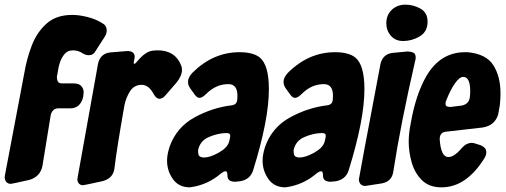

<svg xmlns="http://www.w3.org/2000/svg" viewBox="-54 -797 2172 824"><path d="M-7 -8Q-31 -8 -34 -35L-33 -44L51 -487Q61 -546 82.5 -602Q104 -658 145.5 -695.5Q187 -733 256 -733Q286 -733 321.5 -724Q357 -715 384 -698Q394 -693 398 -686.5Q402 -680 403 -675Q404 -670 404 -667V-666Q404 -653 396 -640L356 -578Q347 -560 327 -560Q314 -560 301 -568Q282 -581 259 -581Q237 -581 223.5 -565.5Q210 -550 203 -528.5Q196 -507 194 -488L190 -467Q190 -455 194.5 -447Q199 -439 213 -439H263Q285 -439 295 -427.5Q305 -416 305 -402L303 -381Q291 -332 247 -332H196Q172 -332 164 -305L128 -84Q118 -38 72 -25Q-3 -8 -7 -8Z M302 -2Q292 -2 285 -9Q278 -16 278 -29Q278 -32 367 -525Q377 -567 419 -572L492 -578Q524 -578 524 -553L523 -544L521 -537L520 -527Q520 -524 520.5 -523.5Q521 -523 522 -523Q527 -523 537 -536Q573 -579 606 -580L622 -581Q698 -581 723 -517Q727 -509 727 -498Q727 -471 703 -442L658 -390Q644 -373 630 -373Q617 -373 605 -394Q585 -432 555 -433Q521 -433 503.5 -404.5Q486 -376 480 -345Q447 -158 437 -73Q431 -32 388 -20Q306 -2 302 -2Z M761 7Q713 7 688 -28.5Q663 -64 663 -107V-110Q663 -133 674 -168Q704 -251 780.5 -293Q857 -335 940 -345Q963 -348 964 -369L965 -386Q965 -436 926 -436Q873 -436 831 -394Q814 -377 802 -377Q792 -377 782 -390.5Q772 -404 762.5 -417.5Q753 -431 753 -444V-447Q753 -464 771 -484Q860 -573 974 -573Q1031 -573 1060 -551Q1100 -519 1100 -414Q1100 -283 1032 -65Q1019 -26 976 -19L955 -17Q940 -17 931 -23Q922 -29 922 -45.5Q922 -62 914 -62Q907 -62 896 -54Q838 -3 761 7ZM821 -121Q847 -121 884 -141.5Q921 -162 929 -188L933 -205Q934 -208 934 -213Q934 -222 929 -224Q924 -226 916 -226Q879 -225 841.5 -208.5Q804 -192 796 -152Q796 -144 797.5 -135.5Q799 -127 806.5 -124Q814 -121 821 -121Z M1171 7Q1123 7 1098 -28.5Q1073 -64 1073 -107V-110Q1073 -133 1084 -168Q1114 -251 1190.5 -293Q1267 -335 1350 -345Q1373 -348 1374 -369L1375 -386Q1375 -436 1336 -436Q1283 -436 1241 -394Q1224 -377 1212 -377Q1202 -377 1192 -390.5Q1182 -404 1172.5 -417.5Q1163 -431 1163 -444V-447Q1163 -464 1181 -484Q1270 -573 1384 -573Q1441 -573 1470 -551Q1510 -519 1510 -414Q1510 -283 1442 -65Q1429 -26 1386 -19L1365 -17Q1350 -17 1341 -23Q1332 -29 1332 -45.5Q1332 -62 1324 -62Q1317 -62 1306 -54Q1248 -3 1171 7ZM1231 -121Q1257 -121 1294 -141.5Q1331 -162 1339 -188L1343 -205Q1344 -208 1344 -213Q1344 -222 1339 -224Q1334 -226 1326 -226Q1289 -225 1251.5 -208.5Q1214 -192 1206 -152Q1206 -144 1207.5 -135.5Q1209 -127 1216.5 -124Q1224 -121 1231 -121Z M1676 -621Q1643 -621 1623.5 -643.5Q1604 -666 1604 -697Q1604 -733 1627.5 -755Q1651 -777 1686 -777Q1720 -777 1750.5 -760Q1781 -743 1781 -704Q1781 -661 1747.5 -641Q1714 -621 1676 -621ZM1514 1Q1489 1 1486 -26Q1486 -32 1579 -523Q1589 -565 1631 -570L1694 -576Q1708 -576 1719 -571.5Q1730 -567 1730 -550L1729 -539L1728 -537Q1665 -263 1634 -61Q1628 -18 1585 -10Z M1841 7Q1788 7 1757 -23.5Q1726 -54 1713 -99.5Q1700 -145 1700 -189Q1700 -225 1709 -269Q1730 -390 1775 -469Q1835 -573 1942 -573H1952Q2032 -566 2063 -517.5Q2094 -469 2094 -396Q2094 -371 2091 -345L2084 -306Q2070 -259 2019 -250L1862 -232Q1833 -230 1833 -200Q1838 -123 1870 -123Q1883 -123 1897 -132.5Q1911 -142 1921 -154Q1938 -174 1949.5 -179Q1961 -184 1970 -184Q1975 -184 1979 -183Q1983 -182 2008 -174Q2020 -169 2026.5 -162Q2033 -155 2033 -142Q2033 -132 2025 -118Q1947 7 1841 7ZM1880 -338 1928 -344Q1957 -350 1962 -377Q1964 -391 1964 -405Q1964 -467 1934 -467Q1918 -467 1898 -438.5Q1878 -410 1860 -363Q1858 -357 1858 -352Q1858 -342 1865 -340Q1872 -338 1880 -338Z"/></svg>

Font: Bangerz
Style: Bold
Weight: 700
Designer: vernon adams
Foundry: Vernon Adams
Version: Version 2.10;February 7, 2025;FontCreator 13.0.0.2683 64-bit